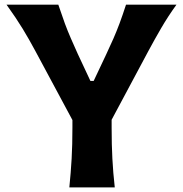

<svg xmlns="http://www.w3.org/2000/svg" viewBox="-20 -809 789 829"><path d="M279.4 0H475.5Q468.3 -63.9 465.2 -123.8Q462 -183.8 462 -257.9V-291.9L621.4 -590.1Q647 -637.8 676.3 -688.2Q705.6 -738.6 741.9 -788.8H524.1Q508.9 -741.9 496.2 -708Q483.5 -674.1 470.1 -643.3Q456.7 -612.6 438.7 -574.5L384.4 -459.5H370.4L315.2 -577.5Q298.7 -614.2 285.6 -644.2Q272.5 -674.1 260 -707.8Q247.6 -741.5 231.8 -788.8H8.2Q50.1 -730.5 78 -684.7Q105.8 -638.9 132.2 -589.6L292.7 -290.7V-257.9Q292.7 -183.8 289.3 -123.8Q285.9 -63.9 279.4 0Z"/></svg>

Font: Pinar-VF
Style: Regular
Weight: 300
Designer: Amin Abedi
Version: Version 3.0